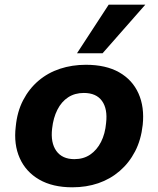

<svg xmlns="http://www.w3.org/2000/svg" viewBox="-20 -787 674 818"><path d="M288 11Q204 11 147 -22Q90 -55 64 -113.5Q38 -172 47 -247Q53 -311 78.5 -360Q104 -409 144 -443Q184 -477 235.5 -494Q287 -511 346 -511Q431 -511 487.5 -479Q544 -447 570 -389Q596 -331 588 -255Q581 -191 555.5 -142Q530 -93 490 -58.5Q450 -24 399 -6.5Q348 11 288 11ZM297 -109Q336 -109 364.5 -128.5Q393 -148 410.5 -182.5Q428 -217 432 -263Q439 -323 414.5 -357Q390 -391 337 -391Q299 -391 270.5 -372.5Q242 -354 224.5 -319.5Q207 -285 202 -239Q195 -179 220 -144Q245 -109 297 -109ZM308 -560 443 -767H599L417 -560Z"/></svg>

Font: Nunito Sans 8pt ExtraBold
Style: Italic
Weight: 800
Italic angle: -9°
Version: Version 3.101;gftools[0.9.27]